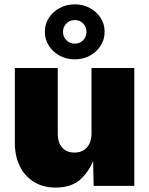

<svg xmlns="http://www.w3.org/2000/svg" viewBox="-20 -850 683 878"><path d="M234.9 7.8Q177.2 7.8 135.3 -18.1Q93.3 -43.9 70.6 -90.1Q47.9 -136.2 47.9 -196.3V-539.1H244.1V-238.3Q244.1 -198.2 264.2 -175.3Q284.2 -152.3 320.8 -152.3Q344.7 -152.3 362.1 -162.8Q379.4 -173.3 388.9 -192.9Q398.4 -212.4 398.4 -239.7V-539.1H594.2V0H408.2L405.3 -140.1H415.5Q396 -77.1 353.3 -34.7Q310.5 7.8 234.9 7.8ZM321.8 -578.6Q283.7 -578.6 252.7 -595.5Q221.7 -612.3 203.4 -640.9Q185.1 -669.4 185.1 -704.6Q185.1 -739.7 203.4 -768.1Q221.7 -796.4 252.7 -813.2Q283.7 -830.1 321.8 -830.1Q360.4 -830.1 391.1 -813.2Q421.9 -796.4 440.2 -768.1Q458.5 -739.7 458.5 -704.6Q458.5 -669.4 440.2 -640.9Q421.9 -612.3 391.1 -595.5Q360.4 -578.6 321.8 -578.6ZM321.8 -650.4Q344.7 -650.4 360.1 -666Q375.5 -681.6 375.5 -704.1Q375.5 -727.1 360.1 -742.7Q344.7 -758.3 321.8 -758.3Q299.3 -758.3 283.7 -742.7Q268.1 -727.1 268.1 -704.6Q268.1 -681.6 283.7 -666Q299.3 -650.4 321.8 -650.4Z"/></svg>

Font: Inter 18pt Black
Style: Regular
Weight: 900
Designer: Rasmus Andersson
Foundry: rsms
Version: Version 4.001;git-66647c0bb